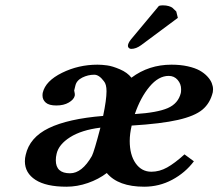

<svg xmlns="http://www.w3.org/2000/svg" viewBox="-20 -687 818 719"><path d="M611.8 -402.8Q573.7 -402.8 540 -362.5Q506.3 -322.3 484.9 -259.8Q568.8 -265.1 608.2 -282.2Q647.5 -299.3 657.2 -338.9Q658.2 -343.8 658.2 -353Q658.2 -372.6 645.3 -387.7Q632.3 -402.8 611.8 -402.8ZM324.2 -103Q332.5 -119.1 356 -209Q285.2 -200.2 242.4 -173.1Q199.7 -146 191.9 -110.8Q189 -99.1 189 -86.9Q189 -38.1 242.2 -38.1Q287.1 -38.1 324.2 -103ZM369.1 -382.8Q351.1 -407.2 333 -407.2Q309.6 -407.2 288.1 -396.5Q266.6 -385.7 262.2 -366.2L257.8 -348.1Q261.2 -335 259.8 -328.1Q256.3 -314 237.5 -303Q218.8 -292 190.9 -292Q163.6 -292 151.4 -302.7Q139.2 -313.5 139.2 -329.1Q139.2 -335.9 140.1 -339.8Q150.4 -383.8 212.2 -414.3Q273.9 -444.8 345.2 -444.8Q361.8 -444.8 381.3 -442.1Q400.9 -439.5 429 -427.5Q457 -415.5 472.2 -396Q537.1 -444.8 622.1 -444.8Q655.8 -444.8 683.1 -438.7Q710.4 -432.6 727.8 -422.9Q745.1 -413.1 756.6 -400.6Q768.1 -388.2 772.9 -376Q777.8 -363.8 777.8 -352.1Q777.8 -350.6 777.3 -346.9Q776.9 -343.3 776.9 -341.8Q767.1 -300.8 738.3 -276.6Q709.5 -252.4 646.7 -238Q584 -223.6 473.1 -216.8Q465.8 -185.5 465.8 -159.2Q465.8 -106.9 488 -75.4Q510.3 -43.9 546.9 -43.9Q577.1 -43.9 605.7 -59.8Q634.3 -75.7 670.9 -108.9L706.1 -83Q673.8 -40 625 -13.9Q576.2 12.2 520 12.2Q422.9 12.2 379.9 -39.1Q349.1 -15.6 309.1 -1.7Q269 12.2 229 12.2Q152.8 12.2 113 -13.4Q73.2 -39.1 73.2 -83Q73.2 -95.2 76.2 -106.9Q90.8 -172.4 162.8 -207.3Q234.9 -242.2 366.2 -252.9Q378.9 -313.5 378.9 -345.2Q378.9 -371.6 369.1 -382.8ZM575.2 -665Q581.1 -667 589.8 -667Q602.5 -667 612.1 -664.1Q621.6 -661.1 625.5 -658Q629.4 -654.8 634 -649.9Q638.7 -645 640.1 -644L646 -620.1L508.8 -518.1Q489.7 -503.9 471.2 -503.9Q466.3 -503.9 462.6 -507.3Q459 -510.7 459 -515.1Q459 -524.9 470.2 -539.1Z"/></svg>

Font: Linux Libertine G
Style: Semibold Italic
Weight: 600
Italic angle: -11.5°
Designer: Philipp H. Poll
Foundry: Philipp H. Poll
Version: Version 5.1.1